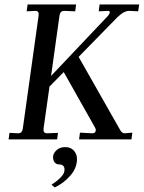

<svg xmlns="http://www.w3.org/2000/svg" viewBox="-20 -617 638 850"><path d="M320.8 86.9Q320.8 127 291 160.9Q261.2 194.8 222.2 212.9L208 200.2Q229 188 246.6 170.4Q264.2 152.8 265.1 140.1Q269 111.3 241.2 110.8Q229 110.8 221.9 101.8Q214.8 92.8 214.8 77.9Q214.8 63 229.5 48.6Q244.1 34.2 268.6 34.2Q293 34.2 306.9 49.6Q320.8 64.9 320.8 86.9ZM532.2 -26.9Q533.2 -26.9 565.9 -29.8L562 0H330.1L334 -29.8L388.2 -26.9Q400.4 -26.9 403.1 -35.4Q405.8 -43.9 400.9 -51.8L262.2 -297.9L199.2 -233.9L172.9 -48.8Q169.9 -26.9 188 -26.9L236.8 -28.8L232.9 0H18.1L22 -28.8L61 -26.9Q78.1 -26.9 81.1 -48.8L150.9 -547.9Q153.8 -568.8 137.2 -568.8L98.1 -566.9L102.1 -597.2H316.9L313 -566.9L264.2 -568.8Q246.1 -568.8 243.2 -546.9L206.1 -280.8L459 -547.9Q465.8 -556.6 465.8 -562.7Q465.8 -568.8 459 -568.8L417 -566.9L420.9 -597.2H596.2L591.8 -566.9L553.2 -568.8Q529.3 -569.8 499 -540L328.1 -365.2L512.2 -41Q520 -26.9 532.2 -26.9Z"/></svg>

Font: Unna-Italic
Style: Italic
Weight: 400
Italic angle: -8°
Designer: Jorge de Buen U.
Foundry: Omnibus-Type
Version: Version 2.006;PS 002.006;hotconv 1.0.70;makeotf.lib2.5.58329